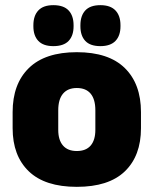

<svg xmlns="http://www.w3.org/2000/svg" viewBox="-20 -710 596 745"><path d="M278 15Q154.5 15 91.8 -45.2Q29 -105.5 29 -212.5V-275Q29 -384.5 92 -446Q155 -507.5 278 -507.5Q401.5 -507.5 464.2 -446Q527 -384.5 527 -275V-212.5Q527 -105.5 464.5 -45.2Q402 15 278 15ZM278 -124Q313.5 -124 331.8 -145.2Q350 -166.5 350 -206V-282Q350 -324.5 331.8 -346.5Q313.5 -368.5 278 -368.5Q243 -368.5 224.5 -346.5Q206 -324.5 206 -282V-206Q206 -166.5 224.5 -145.2Q243 -124 278 -124ZM187 -531Q148 -531 128.8 -551.2Q109.5 -571.5 109.5 -608V-612Q109.5 -649 128.8 -669.5Q148 -690 187 -690Q227 -690 246.2 -669.5Q265.5 -649 265.5 -612V-608Q265.5 -571.5 246.2 -551.2Q227 -531 187 -531ZM369.5 -531Q330 -531 311 -551.2Q292 -571.5 292 -608V-612Q292 -649 311 -669.5Q330 -690 369.5 -690Q408.5 -690 428 -669.5Q447.5 -649 447.5 -612V-608Q447.5 -571.5 428 -551.2Q408.5 -531 369.5 -531Z"/></svg>

Font: Anek Tamil Medium ExtraBold
Style: Regular
Weight: 800
Version: Version 1.003